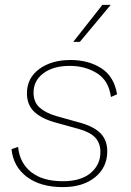

<svg xmlns="http://www.w3.org/2000/svg" viewBox="-20 -754 533 784"><path d="M237 10Q145 10 89.5 -32Q34 -74 27 -145L54 -154Q60 -89 107 -51.5Q154 -14 237 -14Q310 -14 350 -47.5Q390 -81 390 -133Q390 -169 369.5 -191.5Q349 -214 303 -227L202 -255Q147 -271 118.5 -299Q90 -327 90 -373Q90 -435 140 -472Q190 -509 268 -509Q341 -509 393.5 -475.5Q446 -442 458 -369L433 -358Q424 -425 376 -455Q328 -485 265 -485Q198 -485 157.5 -455Q117 -425 117 -376Q117 -337 141.5 -315Q166 -293 210 -280L314 -251Q367 -235 392.5 -207.5Q418 -180 418 -136Q418 -71 368.5 -30.5Q319 10 237 10ZM398 -734H432L306 -583H279Z"/></svg>

Font: Work Sans ExtraLight
Style: Italic
Weight: 200
Italic angle: -13°
Designer: Wei Huang
Foundry: Wei Huang
Version: Version 2.012; ttfautohint (v1.8.3)